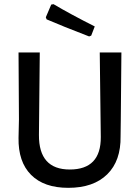

<svg xmlns="http://www.w3.org/2000/svg" viewBox="-20 -894 671 922"><path d="M237 -874Q318 -826 435 -767L418 -723L408 -719Q278 -769 204 -801L200 -811L226 -872ZM563 -642 560 -316 559 -240Q561 -122 495 -57Q429 8 308 8Q191 8 129 -54.5Q67 -117 69 -232L71 -321L69 -642H171L167 -246Q166 -80 315 -80Q465 -80 464 -236L459 -642Z"/></svg>

Font: Alegreya Sans SC Medium
Style: Regular
Weight: 500
Designer: Juan Pablo del Peral
Foundry: Huerta Tipografica
Version: Version 2.001;PS 002.001;hotconv 1.0.88;makeotf.lib2.5.64775